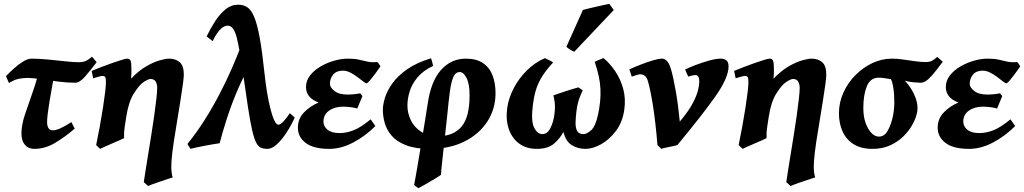

<svg xmlns="http://www.w3.org/2000/svg" viewBox="-20 -767 5414 1015"><path d="M491.2 -438.5Q458.5 -395.5 429.9 -362.5Q401.4 -329.6 377.4 -329.6Q335.9 -329.6 286.9 -335.9Q237.8 -342.3 194.6 -348.6Q151.4 -355 127 -355Q103.5 -355 80.8 -350.8Q58.1 -346.7 27.3 -328.1L11.7 -364.3Q28.8 -382.8 53 -404.5Q77.1 -426.3 102.1 -441.7Q127 -457 146.5 -457Q185.1 -457 233.2 -452.4Q281.2 -447.8 325.2 -442.9Q369.1 -438 394.5 -438Q422.4 -438 438.2 -447Q454.1 -456.1 466.3 -467.3ZM375 -86.9Q318.8 -39.1 267.6 -9.5Q216.3 20 161.1 20Q129.9 20 111.6 -1.5Q93.3 -22.9 93.3 -62Q93.3 -105.5 111.8 -161.4Q130.4 -217.3 153.6 -282.5Q176.8 -347.7 191.4 -418L275.4 -415Q254.9 -309.1 241.9 -231.7Q229 -154.3 229 -122.6Q229 -78.1 259.3 -78.1Q291.5 -78.1 357.4 -121.6Z M951.7 -372.1Q951.7 -357.4 946.5 -319.3Q941.4 -281.2 933.1 -230Q924.8 -178.7 915.8 -123.5Q906.7 -68.4 898.9 -19Q888.7 48.3 886.5 86.4Q884.3 124.5 887 143.1Q889.6 161.6 893.1 170.9Q885.7 172.9 867.7 179Q849.6 185.1 827.9 192.4Q806.2 199.7 787.8 206.3Q769.5 212.9 762.7 216.3L740.2 195.8Q742.7 177.2 748.8 138.9Q754.9 100.6 762.9 51.3Q771 2 779.5 -51.5Q788.1 -105 795.2 -155Q802.2 -205.1 806.6 -243.9Q811 -282.7 811 -302.7Q811 -321.3 803.2 -335.4Q795.4 -349.6 774.9 -349.6Q765.1 -349.6 740.7 -334.2Q716.3 -318.8 686.5 -271Q659.2 -227.1 647 -147Q642.6 -117.7 639.9 -100.6Q637.2 -83.5 636.2 -69.8Q635.3 -56.2 635.7 -36.6Q629.4 -33.2 611.6 -25.4Q593.8 -17.6 572.3 -8.3Q550.8 1 533 8.8Q515.1 16.6 509.3 20L488.3 0Q498.5 -48.8 507.8 -100.1Q517.1 -151.4 524.4 -198Q531.7 -244.6 535.9 -280.3Q540 -315.9 540 -333Q540 -355.5 535.4 -360.6Q530.8 -365.7 522 -365.7Q516.6 -365.7 504.6 -362.5Q492.7 -359.4 482.7 -356.2Q472.7 -353 472.7 -353L464.4 -392.1Q484.9 -400.9 514.2 -412.1Q543.5 -423.3 572.5 -433.6Q601.6 -443.8 623.5 -450.4Q645.5 -457 651.4 -457Q665 -457 669.9 -446.8Q674.8 -436.5 674.8 -401.9Q674.8 -391.6 674.6 -377.4Q674.3 -363.3 672.9 -351.1Q713.9 -394 753.7 -416.7Q793.5 -439.5 825.2 -448.2Q856.9 -457 873 -457Q908.2 -457 929.9 -438.2Q951.7 -419.4 951.7 -372.1Z M1538.1 -145.5Q1519 -103 1494.1 -65.2Q1469.2 -27.3 1443.1 -3.7Q1417 20 1394 20Q1373 20 1358.6 13.4Q1344.2 6.8 1333.5 -14.6Q1322.8 -36.1 1312.7 -80.1Q1302.7 -124 1291.3 -197.8Q1279.8 -271.5 1264.2 -383.3Q1246.1 -512.7 1230.5 -572Q1214.8 -631.3 1184.1 -631.3Q1168 -631.3 1152.6 -618.7Q1137.2 -606 1124.8 -586.9Q1112.3 -567.9 1104.5 -549.3L1072.3 -574.7Q1093.3 -617.7 1117.9 -655.8Q1142.6 -693.8 1172.6 -718Q1202.6 -742.2 1239.7 -742.2Q1267.6 -742.2 1288.3 -728Q1309.1 -713.9 1324.7 -675.5Q1340.3 -637.2 1353.3 -565.7Q1366.2 -494.1 1378.4 -378.9Q1383.8 -327.1 1391.8 -278.6Q1399.9 -230 1409.7 -191.4Q1419.4 -152.8 1430.2 -130.4Q1440.9 -107.9 1451.7 -107.9Q1462.9 -107.9 1480.5 -127.2Q1498 -146.5 1512.2 -168.9ZM1296.4 -415.5Q1246.1 -322.3 1209.7 -226.6Q1173.3 -130.9 1141.1 -9.8Q1132.3 -8.8 1110.6 -5.1Q1088.9 -1.5 1063.5 3.4Q1038.1 8.3 1016.8 12.7Q995.6 17.1 986.8 20L970.7 -5.9Q1018.6 -64.5 1061 -131.6Q1103.5 -198.7 1139.4 -267.6Q1175.3 -336.4 1203.4 -400.4Q1231.4 -464.4 1251 -516.1Q1255.4 -511.7 1262.7 -497.1Q1270 -482.4 1277.6 -464.8Q1285.2 -447.3 1290.5 -433.3Q1295.9 -419.4 1296.4 -415.5Z M1991.2 -416Q1976.6 -394.5 1961.2 -374Q1945.8 -353.5 1934.1 -340.1Q1922.4 -326.7 1917.5 -326.7Q1912.6 -326.7 1899.7 -336.7Q1886.7 -346.7 1869.1 -360.1Q1851.6 -373.5 1831.5 -383.5Q1811.5 -393.6 1793 -393.6Q1758.8 -393.6 1741.5 -372.8Q1724.1 -352.1 1724.1 -323.2Q1724.1 -305.7 1747.6 -286.4Q1771 -267.1 1817.9 -267.1Q1833.5 -267.1 1852.8 -269Q1872.1 -271 1884.3 -273.9L1896 -258.8L1868.7 -193.4Q1853.5 -198.2 1831.5 -200.7Q1809.6 -203.1 1793.9 -203.1Q1749.5 -203.1 1719.7 -182.1Q1689.9 -161.1 1689.9 -124Q1689.9 -99.1 1711.4 -81.3Q1732.9 -63.5 1774.9 -63.5Q1811 -63.5 1849.4 -78.4Q1887.7 -93.3 1939.5 -136.2L1964.4 -100.6Q1908.7 -45.4 1845.5 -12.7Q1782.2 20 1721.2 20Q1637.2 20 1595.9 -11.5Q1554.7 -43 1554.7 -91.8Q1554.7 -139.2 1587.2 -172.9Q1619.6 -206.5 1664.6 -225.1Q1597.7 -249.5 1597.7 -307.1Q1597.7 -340.8 1619.4 -368.4Q1641.1 -396 1675 -415.8Q1709 -435.5 1747.3 -446.3Q1785.6 -457 1818.8 -457Q1854.5 -457 1877.9 -451.4Q1901.4 -445.8 1922.9 -441.2Q1944.3 -436.5 1974.1 -439Q1978.5 -437 1983.4 -429Q1988.3 -420.9 1991.2 -416Z M2599.6 -274.9Q2599.6 -190.9 2556.2 -124.3Q2512.7 -57.6 2434.8 -18.8Q2356.9 20 2253.4 20Q2175.3 20 2126.2 0.7Q2077.1 -18.6 2050.5 -49.6Q2023.9 -80.6 2013.9 -116.7Q2003.9 -152.8 2003.9 -186Q2003.9 -213.4 2015.1 -250.2Q2026.4 -287.1 2054.2 -326.2Q2082 -365.2 2131.8 -400.4Q2181.6 -435.5 2258.8 -459Q2261.2 -453.1 2265.1 -438Q2269 -422.9 2269.5 -418.5Q2216.8 -393.6 2187.3 -358.2Q2157.7 -322.8 2145.8 -283.9Q2133.8 -245.1 2133.8 -209Q2133.8 -170.4 2150.9 -133.3Q2168 -96.2 2204.6 -71.8Q2241.2 -47.4 2298.8 -47.4Q2377 -47.4 2419.7 -97.4Q2462.4 -147.5 2462.4 -262.7Q2462.4 -323.7 2446.3 -355Q2430.2 -386.2 2409.7 -386.2Q2396 -386.2 2385.3 -374.3Q2374.5 -362.3 2366.2 -327.4Q2357.9 -292.5 2351.1 -224.1Q2348.6 -197.8 2344 -154.5Q2339.4 -111.3 2334 -62.3Q2328.6 -13.2 2323.5 33Q2318.4 79.1 2314.9 112.8Q2311.5 146.5 2311 157.2Q2301.3 164.6 2277.1 179.2Q2252.9 193.8 2228.3 207.8Q2203.6 221.7 2191.9 228Q2187.5 225.1 2180.4 220Q2173.3 214.8 2169.4 210Q2173.3 190.9 2180.2 150.9Q2187 110.8 2195.6 59.8Q2204.1 8.8 2212.9 -43.7Q2221.7 -96.2 2228.8 -141.4Q2235.8 -186.5 2240.2 -213.9Q2257.3 -336.4 2311 -396.7Q2364.7 -457 2442.4 -457Q2499.5 -457 2534.2 -432.9Q2568.8 -408.7 2584.2 -367.4Q2599.6 -326.2 2599.6 -274.9Z M2817.4 20Q2762.2 20 2724.1 -8.3Q2686 -36.6 2669.4 -85.9Q2652.8 -135.3 2661.6 -198.2Q2669.4 -250.5 2696.5 -302Q2723.6 -353.5 2765.9 -395.3Q2808.1 -437 2861.3 -460Q2863.3 -458 2873 -453.6Q2882.8 -449.2 2892.3 -444.3Q2901.9 -439.5 2903.8 -436.5Q2865.7 -395.5 2844.2 -359.9Q2822.8 -324.2 2812.5 -289.3Q2802.2 -254.4 2797.4 -215.3Q2786.1 -128.4 2803.2 -93.3Q2820.3 -58.1 2847.2 -58.1Q2874.5 -58.1 2890.4 -91.1Q2906.2 -124 2911.1 -164.1Q2915.5 -199.2 2912.6 -223.9Q2909.7 -248.5 2905.3 -262.7Q2919.4 -268.1 2946.8 -277.1Q2974.1 -286.1 3000.7 -294.4Q3027.3 -302.7 3037.6 -305.2Q3044.9 -300.3 3052.7 -295.2Q3060.5 -290 3060.5 -290Q3060.5 -290 3047.1 -258.8Q3033.7 -227.5 3027.3 -179.2Q3023.4 -147.5 3022.7 -119.6Q3022 -91.8 3031 -75Q3040 -58.1 3064.9 -58.1Q3082 -58.1 3104.7 -78.1Q3127.4 -98.1 3140.6 -157.2Q3157.2 -231.4 3154.3 -295.7Q3151.4 -359.9 3124 -439.5Q3126.5 -441.9 3136.5 -446.3Q3146.5 -450.7 3157 -454.6Q3167.5 -458.5 3170.4 -460Q3205.6 -430.7 3233.4 -388.9Q3261.2 -347.2 3274.9 -296.1Q3288.6 -245.1 3280.3 -187Q3271 -121.1 3236.3 -75Q3201.7 -28.8 3157.5 -4.4Q3113.3 20 3074.7 20Q3034.7 20 3002.7 0.2Q2970.7 -19.5 2958.5 -69.8Q2941.9 -36.6 2909.4 -8.3Q2877 20 2817.4 20ZM3224.6 -713.9 3016.1 -493.7Q3008.3 -496.1 2995.4 -503.9Q2982.4 -511.7 2974.1 -519.5L3061.5 -714.4Q3069.8 -716.8 3088.6 -721.4Q3107.4 -726.1 3129.9 -731.2Q3152.3 -736.3 3172.1 -740.5Q3191.9 -744.6 3201.2 -746.6Z M3831.5 -416Q3831.5 -356.9 3763.2 -259.3Q3694.8 -161.6 3561.5 -1Q3556.2 2 3537.8 5.6Q3519.5 9.3 3501.2 13.2Q3482.9 17.1 3476.6 20L3455.6 0Q3445.8 -119.6 3432.4 -204.8Q3418.9 -290 3406.2 -334.5Q3398.9 -360.8 3386.7 -367.7Q3374.5 -374.5 3365.2 -374.5Q3359.9 -374.5 3348.9 -371.3Q3337.9 -368.2 3328.9 -365Q3319.8 -361.8 3319.8 -361.8L3307.1 -400.4Q3335 -413.1 3368.4 -426Q3401.9 -439 3432.1 -448Q3462.4 -457 3480 -457Q3494.1 -457 3506.8 -443.4Q3519.5 -429.7 3528.8 -395Q3539.6 -357.9 3552.5 -284.7Q3565.4 -211.4 3573.7 -124Q3620.6 -180.2 3642.3 -221.7Q3664.1 -263.2 3670.4 -291.3Q3676.8 -319.3 3676.8 -335Q3676.8 -370.1 3656.7 -370.1Q3648.9 -370.1 3640.6 -368.2Q3632.3 -366.2 3618.2 -362.3L3601.6 -399.4Q3620.6 -409.2 3655.5 -422.6Q3690.4 -436 3727.8 -446.5Q3765.1 -457 3790.5 -457Q3808.1 -457 3819.8 -448Q3831.5 -439 3831.5 -416Z M4348.1 -372.1Q4348.1 -357.4 4343 -319.3Q4337.9 -281.2 4329.6 -230Q4321.3 -178.7 4312.3 -123.5Q4303.2 -68.4 4295.4 -19Q4285.2 48.3 4283 86.4Q4280.8 124.5 4283.4 143.1Q4286.1 161.6 4289.6 170.9Q4282.2 172.9 4264.2 179Q4246.1 185.1 4224.4 192.4Q4202.6 199.7 4184.3 206.3Q4166 212.9 4159.2 216.3L4136.7 195.8Q4139.2 177.2 4145.3 138.9Q4151.4 100.6 4159.4 51.3Q4167.5 2 4176 -51.5Q4184.6 -105 4191.7 -155Q4198.7 -205.1 4203.1 -243.9Q4207.5 -282.7 4207.5 -302.7Q4207.5 -321.3 4199.7 -335.4Q4191.9 -349.6 4171.4 -349.6Q4161.6 -349.6 4137.2 -334.2Q4112.8 -318.8 4083 -271Q4055.7 -227.1 4043.5 -147Q4039.1 -117.7 4036.4 -100.6Q4033.7 -83.5 4032.7 -69.8Q4031.7 -56.2 4032.2 -36.6Q4025.9 -33.2 4008.1 -25.4Q3990.2 -17.6 3968.8 -8.3Q3947.3 1 3929.4 8.8Q3911.6 16.6 3905.8 20L3884.8 0Q3895 -48.8 3904.3 -100.1Q3913.6 -151.4 3920.9 -198Q3928.2 -244.6 3932.4 -280.3Q3936.5 -315.9 3936.5 -333Q3936.5 -355.5 3931.9 -360.6Q3927.2 -365.7 3918.5 -365.7Q3913.1 -365.7 3901.1 -362.5Q3889.2 -359.4 3879.2 -356.2Q3869.1 -353 3869.1 -353L3860.8 -392.1Q3881.3 -400.9 3910.6 -412.1Q3939.9 -423.3 3969 -433.6Q3998 -443.8 4020 -450.4Q4042 -457 4047.9 -457Q4061.5 -457 4066.4 -446.8Q4071.3 -436.5 4071.3 -401.9Q4071.3 -391.6 4071 -377.4Q4070.8 -363.3 4069.3 -351.1Q4110.4 -394 4150.1 -416.7Q4189.9 -439.5 4221.7 -448.2Q4253.4 -457 4269.5 -457Q4304.7 -457 4326.4 -438.2Q4348.1 -419.4 4348.1 -372.1Z M4963.9 -440.4Q4947.8 -419.4 4928 -393.6Q4908.2 -367.7 4887.5 -348.6Q4866.7 -329.6 4847.2 -329.6Q4834.5 -329.6 4810.5 -331.8Q4786.6 -334 4763.7 -340.3Q4801.3 -300.3 4819.6 -251Q4837.9 -201.7 4825.2 -161.1Q4818.8 -134.8 4801 -103.8Q4783.2 -72.8 4753.9 -44.4Q4724.6 -16.1 4684.3 2Q4644 20 4592.3 20Q4532.2 20 4492.9 -4.6Q4453.6 -29.3 4434.3 -72Q4415 -114.7 4415 -168Q4415 -225.1 4438.5 -277.1Q4461.9 -329.1 4502 -369.6Q4542 -410.2 4592 -433.6Q4642.1 -457 4695.3 -457Q4721.7 -457 4753.2 -452.6Q4784.7 -448.2 4815.7 -443.6Q4846.7 -439 4872.1 -439Q4896.5 -439 4909.4 -447Q4922.4 -455.1 4935.1 -466.3ZM4696.8 -137.2Q4707.5 -180.2 4707.8 -224.6Q4708 -269 4702.4 -303.2Q4696.8 -337.4 4689.5 -348.6Q4676.8 -351.1 4655 -354Q4633.3 -356.9 4624 -356.4Q4580.1 -355.5 4562 -310.1Q4543.9 -264.6 4543.9 -194.8Q4543.9 -151.4 4555.9 -117.4Q4567.9 -83.5 4586.7 -64.2Q4605.5 -44.9 4625.5 -44.9Q4653.8 -44.9 4669.9 -71Q4686 -97.2 4696.8 -137.2Z M5373.5 -416Q5358.9 -394.5 5343.5 -374Q5328.1 -353.5 5316.4 -340.1Q5304.7 -326.7 5299.8 -326.7Q5294.9 -326.7 5282 -336.7Q5269 -346.7 5251.5 -360.1Q5233.9 -373.5 5213.9 -383.5Q5193.8 -393.6 5175.3 -393.6Q5141.1 -393.6 5123.8 -372.8Q5106.4 -352.1 5106.4 -323.2Q5106.4 -305.7 5129.9 -286.4Q5153.3 -267.1 5200.2 -267.1Q5215.8 -267.1 5235.1 -269Q5254.4 -271 5266.6 -273.9L5278.3 -258.8L5251 -193.4Q5235.8 -198.2 5213.9 -200.7Q5191.9 -203.1 5176.3 -203.1Q5131.8 -203.1 5102.1 -182.1Q5072.3 -161.1 5072.3 -124Q5072.3 -99.1 5093.8 -81.3Q5115.2 -63.5 5157.2 -63.5Q5193.4 -63.5 5231.7 -78.4Q5270 -93.3 5321.8 -136.2L5346.7 -100.6Q5291 -45.4 5227.8 -12.7Q5164.6 20 5103.5 20Q5019.5 20 4978.3 -11.5Q4937 -43 4937 -91.8Q4937 -139.2 4969.5 -172.9Q5002 -206.5 5046.9 -225.1Q4980 -249.5 4980 -307.1Q4980 -340.8 5001.7 -368.4Q5023.4 -396 5057.4 -415.8Q5091.3 -435.5 5129.6 -446.3Q5168 -457 5201.2 -457Q5236.8 -457 5260.3 -451.4Q5283.7 -445.8 5305.2 -441.2Q5326.7 -436.5 5356.4 -439Q5360.8 -437 5365.7 -429Q5370.6 -420.9 5373.5 -416Z"/></svg>

Font: Gentium Book Plus
Style: Bold Italic
Weight: 700
Italic angle: -8°
Designer: Victor Gaultney, Annie Olsen, Iska Routamaa, Becca Hirsbrunner
Foundry: SIL International
Version: Version 6.101